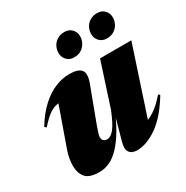

<svg xmlns="http://www.w3.org/2000/svg" viewBox="-165 -843 965 997"><g transform="rotate(-30 317.0 -345.0)"><path d="M328.5 -61 383 -257.5 389 -245Q360 -174.5 331 -125Q302 -75.5 272.8 -44.5Q243.5 -13.5 213 0.8Q182.5 15 150.5 15Q89.5 15 67.5 -12.2Q45.5 -39.5 45.5 -82Q45.5 -100 49.2 -123Q53 -146 60.5 -167L161.5 -453L198.5 -403Q160 -405 134 -399.8Q108 -394.5 84 -376.8Q60 -359 28 -323L17.5 -331.5Q56 -394 98 -432Q140 -470 182.8 -487.2Q225.5 -504.5 267 -504.5Q320.5 -504.5 337.8 -481.8Q355 -459 335 -406.5L260 -206Q250 -178.5 245.5 -164Q241 -149.5 241 -140.5Q241 -126.5 249 -119.5Q257 -112.5 270 -112.5Q280.5 -112.5 291 -118.8Q301.5 -125 312.8 -139Q324 -153 336 -176.2Q348 -199.5 362 -233.5L447 -495H634.5L485 -41.5L426.5 -79.5Q451.5 -80.5 479 -86.5Q506.5 -92.5 539.8 -113.8Q573 -135 614 -182L623 -174.5Q563 -75 498.5 -30Q434 15 376 15Q345 15 331.5 -3.8Q318 -22.5 328.5 -61ZM334 -566.5Q307 -566.5 290.5 -584Q274 -601.5 274 -626.5Q274 -647.5 283.5 -665.8Q293 -684 311.2 -695.2Q329.5 -706.5 354.5 -706.5Q381.5 -706.5 398.2 -689.2Q415 -672 415 -646.5Q415 -626 405.2 -607.8Q395.5 -589.5 377.8 -578Q360 -566.5 334 -566.5ZM530 -566.5Q503.5 -566.5 486.8 -584Q470 -601.5 470 -626.5Q470 -647.5 479.5 -665.8Q489 -684 507.2 -695.2Q525.5 -706.5 550.5 -706.5Q577.5 -706.5 594.2 -689.2Q611 -672 611 -646.5Q611 -626 601.5 -607.8Q592 -589.5 574 -578Q556 -566.5 530 -566.5Z"/></g></svg>

Font: Newsreader 60pt ExtraBold
Style: Italic
Weight: 800
Italic angle: -17°
Designer: Hugues Gentile
Foundry: Production Type
Version: Version 1.003